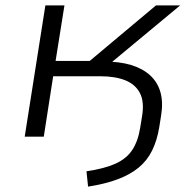

<svg xmlns="http://www.w3.org/2000/svg" viewBox="-20 -509 711 715"><path d="M308 186 302 129Q369 119 410 100.5Q451 82 472.5 49.5Q494 17 502 -33L509 -76Q518 -130 501 -162.5Q484 -195 446.5 -210Q409 -225 354 -225H178L143 0H72L149 -489H220L187 -282H314L561 -489H651L368 -254L365 -280Q425 -280 468 -267Q511 -254 539 -228.5Q567 -203 577.5 -165.5Q588 -128 580 -79L573 -35Q565 14 546.5 51.5Q528 89 496.5 115Q465 141 418.5 158.5Q372 176 308 186Z"/></svg>

Font: Nunito Sans 10pt Expanded Light
Style: Italic
Weight: 300
Width: 7
Italic angle: -9°
Designer: Vernon Adams
Foundry: Vernon Adams
Version: Version 3.101;gftools[0.9.27]